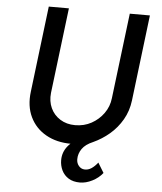

<svg xmlns="http://www.w3.org/2000/svg" viewBox="-61 -779 881 1046"><g transform="rotate(5 379.5 -256.0)"><path d="M349 8Q270 8 211.5 -25Q153 -58 124.5 -117.5Q96 -177 106 -256L163 -726H273L216 -259Q211 -213 228 -176Q245 -139 280 -117Q315 -95 362 -95Q411 -95 451 -117Q491 -139 517.5 -176Q544 -213 549 -259L606 -726H716L659 -256Q652 -198 624.5 -150.5Q597 -103 556.5 -68.5Q516 -34 468 -12Q427 5 408.5 31.5Q390 58 390 89Q390 110 402.5 125Q415 140 434 141Q454 142 472 130Q490 118 506 97L539 151Q517 179 482.5 196.5Q448 214 415 214Q378 214 353 198.5Q328 183 315.5 157Q303 131 303 101Q303 58 330 24.5Q357 -9 410 -32L459 -14Q431 -3 407.5 2.5Q384 8 349 8Z"/></g></svg>

Font: Josefin Sans Thin Medium
Style: Italic
Weight: 500
Italic angle: -7°
Version: Version 2.000